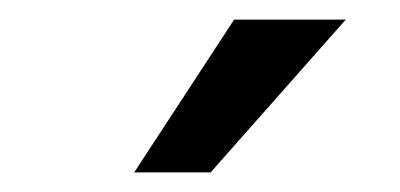

<svg xmlns="http://www.w3.org/2000/svg" viewBox="-20 -752 408 196"><path d="M117 -576 219 -732H333L195 -576Z"/></svg>

Font: Overpass
Style: Regular
Weight: 400
Designer: Delve Withrington, Dave Bailey, Thomas Jockin
Foundry: Delve Fonts LLC
Version: Version 4.000